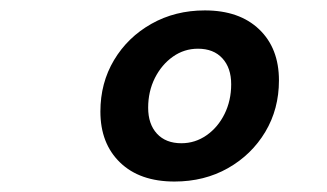

<svg xmlns="http://www.w3.org/2000/svg" viewBox="-20 -723 626 367"><path d="M313.5 -376Q247.1 -376 209.5 -412.4Q171.9 -448.7 171.9 -509.8Q171.9 -564.5 198 -608.2Q224.1 -651.9 269.5 -677.5Q314.9 -703.1 371.6 -703.1Q437.5 -703.1 475.3 -667Q513.2 -630.9 513.2 -569.3Q513.2 -514.6 487.1 -470.9Q460.9 -427.2 415.8 -401.6Q370.6 -376 313.5 -376ZM326.7 -449.2Q353 -449.2 374.8 -464.4Q396.5 -479.5 409.2 -505.1Q421.9 -530.8 421.9 -562Q421.9 -593.3 405 -611.6Q388.2 -629.9 358.4 -629.9Q332 -629.9 310.5 -614.7Q289.1 -599.6 276.1 -574Q263.2 -548.3 263.2 -517.1Q263.2 -485.8 280 -467.5Q296.9 -449.2 326.7 -449.2Z"/></svg>

Font: Cascadia Code PL
Style: Italic
Weight: 400
Italic angle: -10°
Monospace: yes
Designer: Aaron Bell
Foundry: Saja Typeworks
Version: Version 2404.023